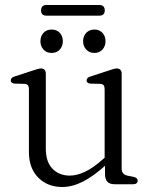

<svg xmlns="http://www.w3.org/2000/svg" viewBox="-20 -736 605 767"><path d="M399.5 -42V-84.5L398 -89.5V-379.5Q398 -390.5 394 -395.5Q390 -400.5 381 -401L340.5 -402Q333 -403 329.5 -406.2Q326 -409.5 326 -414.5Q326 -420.5 330 -424.5Q334 -428.5 343 -431L413.5 -454Q424.5 -458 432.5 -460.2Q440.5 -462.5 446.5 -462.5Q456 -462.5 461 -457Q466 -451.5 466 -442V-63Q466 -50.5 471.8 -43.8Q477.5 -37 488.5 -34.5L513.5 -29.5Q522 -27.5 526 -23.8Q530 -20 530 -14Q530 -7.5 525.2 -3.8Q520.5 0 511.5 0H438Q418.5 0 409 -9.8Q399.5 -19.5 399.5 -42ZM95.5 -129V-379.5Q95.5 -390.5 91.2 -395.5Q87 -400.5 78 -401L38 -402Q30.5 -403 26.8 -406.2Q23 -409.5 23 -414.5Q23 -420.5 27 -424.5Q31 -428.5 40 -431L110.5 -454Q122 -458 130 -460.2Q138 -462.5 143.5 -462.5Q153 -462.5 158 -457Q163 -451.5 163 -442V-143Q163 -89 189.8 -61.8Q216.5 -34.5 259 -34.5Q287 -34.5 319.5 -49.8Q352 -65 389.5 -98.5L412 -118L429 -100L404.5 -78Q353 -31.5 310.8 -10.2Q268.5 11 228.5 11Q170 11 132.8 -26.5Q95.5 -64 95.5 -129ZM186.5 -524.5Q166 -524.5 153.8 -538Q141.5 -551.5 141.5 -571.5Q141.5 -591.5 153.8 -604.8Q166 -618 186.5 -618Q206.5 -618 218.8 -604.8Q231 -591.5 231 -571Q231 -551.5 218.8 -538Q206.5 -524.5 186.5 -524.5ZM357 -524.5Q337 -524.5 324.5 -538Q312 -551.5 312 -571.5Q312 -591.5 324.5 -604.8Q337 -618 357 -618Q377 -618 389.2 -604.8Q401.5 -591.5 401.5 -571Q401.5 -551.5 389.2 -538Q377 -524.5 357 -524.5ZM144 -694.5Q144 -705 149.5 -710.5Q155 -716 164.5 -716H378Q387.5 -716 393 -710.5Q398.5 -705 398.5 -694.5Q398.5 -684 393 -678.8Q387.5 -673.5 378 -673.5H164.5Q155 -673.5 149.5 -678.8Q144 -684 144 -694.5Z"/></svg>

Font: Fraunces 48pt Soft Wonky Light
Style: Regular
Weight: 300
Version: Version 1.000;[b76b70a41]